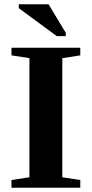

<svg xmlns="http://www.w3.org/2000/svg" viewBox="-20 -878 429 898"><path d="M271.5 -48.8 355.5 -36.1V0H33.7V-36.1L117.7 -48.8V-606L33.7 -619.1V-654.8H355.5V-619.1L271.5 -606ZM245.6 -709 67.9 -839.8V-857.9H207L287.6 -724.6V-709Z"/></svg>

Font: Tinos
Style: Bold
Weight: 700
Designer: Steve Matteson
Foundry: Monotype Imaging Inc.
Version: Version 1.23